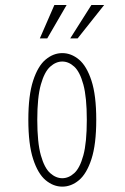

<svg xmlns="http://www.w3.org/2000/svg" viewBox="-20 -720 490 752"><path d="M224 11Q189 11 158.8 -14.2Q128.5 -39.5 109.8 -97Q91 -154.5 91 -251Q91 -347 109.8 -404.2Q128.5 -461.5 158.8 -486.8Q189 -512 224 -512Q259 -512 289.2 -486.8Q319.5 -461.5 338.2 -404.2Q357 -347 357 -251Q357 -154.5 338.2 -97Q319.5 -39.5 289.2 -14.2Q259 11 224 11ZM224 -22Q249 -22 271 -42Q293 -62 306.5 -111.8Q320 -161.5 320 -251Q320 -339 306.5 -388.8Q293 -438.5 271 -458.8Q249 -479 224 -479Q199 -479 176.5 -458.8Q154 -438.5 140 -388.8Q126 -339 126 -251Q126 -161.5 140 -111.8Q154 -62 176.5 -42Q199 -22 224 -22ZM255 -569.5 338 -700.5H388L284 -569.5ZM136 -569.5 193 -700.5H241L165 -569.5Z"/></svg>

Font: Trispace Condensed Thin
Style: Regular
Weight: 100
Width: 3
Designer: Tyler Finck
Foundry: Etcetera Type Company
Version: Version 1.210; ttfautohint (v1.8.3)